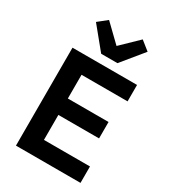

<svg xmlns="http://www.w3.org/2000/svg" viewBox="-227 -1072 1054 1185"><g transform="rotate(30 300.0 -479.5)"><path d="M82 0V-698H542V-581H214V-412H504V-295H214V-117H542V0ZM254 -754 128 -908 192 -959 312 -843 432 -959 496 -908 370 -754Z"/></g></svg>

Font: IBM Plex Sans SmBld
Style: Regular
Weight: 600
Designer: Mike Abbink, Paul van der Laan, Pieter van Rosmalen
Foundry: Bold Monday
Version: Version 3.005